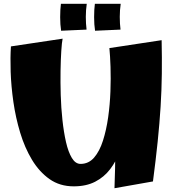

<svg xmlns="http://www.w3.org/2000/svg" viewBox="-20 -980 925 1018"><path d="M371 8Q297 8 242.5 -30.5Q188 -69 149.5 -133Q111 -197 87 -276.5Q63 -356 51 -439.5Q39 -523 36.5 -600Q34 -677 38 -734L312 -775Q308 -756 305 -710.5Q302 -665 301 -604Q300 -543 302 -476Q304 -409 311 -344Q318 -279 330 -226.5Q342 -174 361 -142.5Q380 -111 407 -111Q450 -111 479 -144.5Q508 -178 526 -234.5Q544 -291 553.5 -358.5Q563 -426 565.5 -495.5Q568 -565 566 -625Q564 -685 560 -725L664 -511Q663 -462 659 -405Q655 -348 645 -289.5Q635 -231 615.5 -178Q596 -125 564 -83Q532 -41 484.5 -16.5Q437 8 371 8ZM587 18Q591 -90 591.5 -183Q592 -276 589 -362Q586 -448 579 -536.5Q572 -625 560 -725L837 -767Q839 -675 838 -588.5Q837 -502 831.5 -414Q826 -326 816 -229Q806 -132 791 -18ZM304 -817Q299 -849 299 -889Q299 -929 303 -960H440Q435 -926 435 -890.5Q435 -855 439 -823ZM484 -817Q479 -849 479 -889Q479 -929 483 -960H620Q615 -926 615 -890.5Q615 -855 619 -823Z"/></svg>

Font: Marhey
Style: Bold
Weight: 700
Designer: Nur Syamsi & Bustanul Arifin
Foundry: Namelatype
Version: Version 1.000